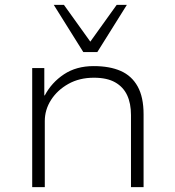

<svg xmlns="http://www.w3.org/2000/svg" viewBox="-20 -773 724 793"><path d="M113 0V-492H163V-379H165Q193 -432 244 -466Q295 -500 367 -500Q433 -500 478.5 -480Q524 -460 548.5 -416Q573 -372 573 -301V0H521V-298Q521 -346 505 -380Q489 -414 455.5 -433Q422 -452 368 -452Q308 -452 262.5 -426.5Q217 -401 191 -360.5Q165 -320 165 -273V0ZM324 -558 202 -753H244L353 -601L462 -753H504L382 -558Z"/></svg>

Font: Nunito Sans 7pt SemiExpanded ExtraLight
Style: Regular
Weight: 250
Width: 6
Designer: Vernon Adams
Foundry: Vernon Adams
Version: Version 3.101;gftools[0.9.27]